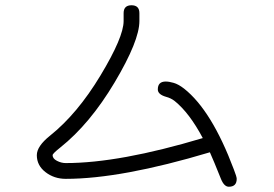

<svg xmlns="http://www.w3.org/2000/svg" viewBox="-20 -652 1040 730"><path d="M778 -73Q441 28 230 28Q186 28 153 2.5Q120 -23 120 -62Q120 -96 170 -136Q274 -219 362 -365Q450 -511 450 -572V-602Q450 -632 480 -632Q510 -632 510 -602V-572Q510 -497 416 -339Q322 -181 209 -91Q180 -68 180 -62Q180 -49 196.5 -40.5Q213 -32 230 -32Q434 -32 751 -127Q700 -223 644 -268Q630 -279 611 -284Q580 -293 580 -312Q580 -342 610 -342Q623 -342 640 -337Q658 -332 680 -315Q785 -232 869 -8Q880 20 880 28Q880 58 850 58Q832 58 820 28Q792 -42 778 -73Z"/></svg>

Font: Pecita
Style: Book
Weight: 400
Width: 7
Version: Version 4.3